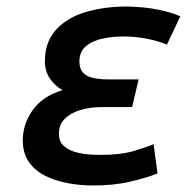

<svg xmlns="http://www.w3.org/2000/svg" viewBox="-20 -556 600 590"><path d="M267 14Q227 14 189 7Q151 0 119.5 -15.5Q88 -31 69 -58Q50 -85 50 -125Q50 -174 80 -217Q110 -260 172 -279Q149 -292 133.5 -314.5Q118 -337 118 -368Q118 -427 152 -464.5Q186 -502 243.5 -519Q301 -536 369 -536Q422 -535 463 -527Q504 -519 534 -506L493 -419Q467 -430 431 -437Q395 -444 360 -444Q328 -444 296 -437.5Q264 -431 244 -414Q224 -397 224 -367Q224 -345 235 -333Q246 -321 266 -316.5Q286 -312 314 -312H406L386 -227H295Q257 -227 227 -218Q197 -209 179 -191Q161 -173 161 -145Q161 -121 176.5 -107Q192 -93 220 -86.5Q248 -80 287 -80Q352 -80 393 -92.5Q434 -105 452 -113L464 -23Q432 -10 381 2Q330 14 267 14Z"/></svg>

Font: Ubuntu Sans Mono Medium
Style: Italic
Weight: 500
Italic angle: -13.5°
Monospace: yes
Designer: Dalton Maag Ltd
Foundry: Dalton Maag Ltd
Version: Version 1.006